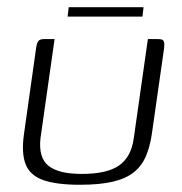

<svg xmlns="http://www.w3.org/2000/svg" viewBox="-20 -507 504 531"><path d="M131 -399 92 -125Q86 -71 114 -48.5Q142 -26 206 -26Q276 -26 309.5 -49.5Q343 -73 350 -125L389 -399Q390 -399 393.5 -399Q397 -399 401 -399Q405 -399 409 -399Q413 -399 414 -399Q424 -399 428 -397.5Q432 -396 433.5 -391Q435 -386 434 -375L400 -137Q395 -102 383.5 -75Q372 -48 350 -30.5Q328 -13 292 -4.5Q256 4 201 4Q136 4 99.5 -9Q63 -22 51 -52.5Q39 -83 46 -134L80 -375Q82 -389 86.5 -394Q91 -399 103 -399Q111 -399 117 -399Q123 -399 131 -399ZM167 -461 170 -487H377L374 -461Z"/></svg>

Font: Genos Thin Light
Style: Italic
Weight: 300
Italic angle: -8°
Version: Version 1.010